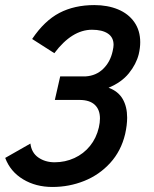

<svg xmlns="http://www.w3.org/2000/svg" viewBox="-101 -514 603 752"><path d="M-80.6 104.5 18.1 48.3Q22.5 84.5 49.3 103Q76.2 121.6 112.8 121.6Q154.3 121.6 190.4 105Q226.6 88.4 251.5 57.6Q276.4 26.9 286.1 -14.6Q290.5 -33.7 290.5 -49.8Q290.5 -84.5 270.3 -103.5Q250 -122.6 210.4 -122.6H113.8L134.8 -214.8H234.4Q275.4 -217.3 303.2 -244.4Q331.1 -271.5 340.3 -314Q343.8 -329.6 343.8 -338.4Q343.8 -367.7 321.5 -382.6Q299.3 -397.5 259.3 -397.5Q180.7 -397.5 111.8 -305.7L24.9 -361.3Q72.8 -432.6 131.6 -463.4Q190.4 -494.1 268.6 -494.1Q320.3 -494.1 361.1 -477.3Q401.9 -460.4 425 -427.5Q448.2 -394.5 448.2 -348.6Q448.2 -326.7 442.4 -301.8Q432.6 -262.7 403.8 -227.1Q375 -191.4 324.2 -170.4Q361.8 -156.7 379.4 -126.5Q397 -96.2 397 -53.2Q397 -24.4 389.2 10.7Q373.5 77.1 330.8 124Q288.1 170.9 229 194.6Q169.9 218.3 104.5 218.3Q39.1 218.3 -10.7 188.2Q-60.5 158.2 -80.6 104.5Z"/></svg>

Font: Acari Sans SemiBold
Style: Italic
Weight: 600
Italic angle: -13°
Designer: Alfredo Marco Pradil and Stefan Peev
Foundry: Hanken Design Co.
Version: Version 1.045;January 11, 2019;FontCreator 11.5.0.2425 64-bi